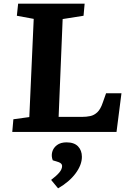

<svg xmlns="http://www.w3.org/2000/svg" viewBox="-20 -720 719 1048"><path d="M53 -69 140 -81 164 -617 72 -634 79 -700H442L436 -634L322 -616L300 -82H427Q452 -82 473 -86.5Q494 -91 511.5 -107.5Q529 -124 541 -160L559 -211H643L616 0H47ZM297 308 259 262Q287 241 303 222.5Q319 204 319 186Q319 172 300 165L268 155Q259 132 265 109.5Q271 87 291 72Q311 57 343 57Q385 57 406 79Q427 101 427 136Q427 180 392.5 226.5Q358 273 297 308Z"/></svg>

Font: Literata 7pt
Style: Bold Italic
Weight: 700
Italic angle: -2°
Designer: Latin by Veronika Burian and Jose Scaglione. Greek by Irene Vlachou. Cyrillic by Vera Evstafieva
Foundry: TypeTogether
Version: Version 3.002